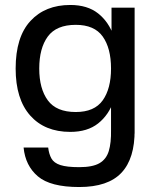

<svg xmlns="http://www.w3.org/2000/svg" viewBox="-20 -538 637 773"><path d="M263 -7Q160 -7 101.5 -73Q43 -139 43 -262Q43 -389 102.5 -453.5Q162 -518 263 -518Q332 -518 375 -484Q418 -450 438 -392Q458 -334 458 -262Q458 -191 438 -133Q418 -75 375 -41Q332 -7 263 -7ZM285 -87Q360 -87 393.5 -134Q427 -181 427 -262Q427 -344 393.5 -391Q360 -438 285 -438Q207 -438 172.5 -391Q138 -344 138 -262Q138 -181 172.5 -134Q207 -87 285 -87ZM429 -507H522V0H427V-388L429 -396ZM522 -15Q523 100 469 157.5Q415 215 299 215Q183 215 132.5 172Q82 129 75 56H174Q177 82 187 100Q197 118 223 126.5Q249 135 299 135Q353 135 380.5 119Q408 103 418 70Q428 37 427 -15Z"/></svg>

Font: 42dot Sans Medium
Style: Regular
Weight: 500
Designer: 42dot
Version: Version 1.000